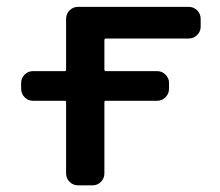

<svg xmlns="http://www.w3.org/2000/svg" viewBox="-20 -565 646 563"><path d="M76.2 -269.5Q62.5 -269.5 52.2 -279.8Q42 -290 42 -304.7V-322.3Q42 -335.9 52.2 -346.2Q62.5 -356.4 76.2 -356.4H169.9Q173.8 -356.4 173.8 -361.3V-509.8Q173.8 -524.4 184.1 -534.7Q194.3 -544.9 209 -544.9H533.2Q547.9 -544.9 558.1 -534.7Q568.4 -524.4 568.4 -509.8V-486.3Q568.4 -472.7 558.1 -462.4Q547.9 -452.1 533.2 -452.1H291Q286.1 -452.1 286.1 -447.3V-361.3Q286.1 -356.4 291 -356.4H441.4Q455.1 -356.4 465.3 -346.2Q475.6 -335.9 475.6 -322.3V-304.7Q475.6 -290 465.3 -279.8Q455.1 -269.5 441.4 -269.5H291Q286.1 -269.5 286.1 -265.6V-56.6Q286.1 -42 275.9 -31.7Q265.6 -21.5 252 -21.5H209Q194.3 -21.5 184.1 -31.7Q173.8 -42 173.8 -56.6V-265.6Q173.8 -269.5 169.9 -269.5Z"/></svg>

Font: Gen Jyuu GothicL Medium
Style: Regular
Weight: 500
Designer: [Source Han Sans]
Ryoko NISHIZUKA  (kana & ideographs); Paul D. Hunt (Latin, Greek & Cyrillic); Wenlong ZHANG  (bopomofo
Version: Version 1.002.20150607